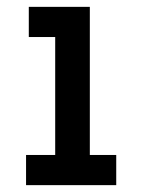

<svg xmlns="http://www.w3.org/2000/svg" viewBox="-20 -540 415 560"><path d="M56 0V-88H141V-432H64V-520H242V-88H319V0Z"/></svg>

Font: Zed Sans Semibold
Style: Regular
Weight: 600
Designer: Belleve Invis
Foundry: Belleve Invis
Version: Version 1.0.0; ttfautohint (v1.8.4)